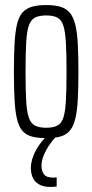

<svg xmlns="http://www.w3.org/2000/svg" viewBox="-20 -538 364 759"><path d="M163 8Q128 8 105 1.5Q82 -5 68 -21.5Q54 -38 47 -68Q40 -98 37.5 -143.5Q35 -189 35 -254Q35 -319 37.5 -365Q40 -411 47 -441Q54 -471 68 -487.5Q82 -504 105 -511Q128 -518 163 -518Q197 -518 219.5 -511Q242 -504 256 -487.5Q270 -471 277.5 -441Q285 -411 287.5 -365Q290 -319 290 -254Q290 -189 287.5 -143.5Q285 -98 277.5 -68Q270 -38 256 -21.5Q242 -5 219.5 1.5Q197 8 163 8ZM163 -33Q190 -33 206.5 -41.5Q223 -50 230.5 -73Q238 -96 240.5 -139.5Q243 -183 243 -254Q243 -325 240.5 -369Q238 -413 230.5 -436.5Q223 -460 206.5 -468.5Q190 -477 163 -477Q135 -477 118.5 -468.5Q102 -460 94 -437Q86 -414 83.5 -369.5Q81 -325 81 -254Q81 -183 83.5 -139.5Q86 -96 94 -73Q102 -50 118.5 -41.5Q135 -33 163 -33ZM180 201Q152 201 134.5 191Q117 181 109.5 164Q102 147 102 126Q102 93 122 56Q142 19 176 -10L203 0Q188 16 174.5 36Q161 56 152.5 77Q144 98 144 118Q144 137 153.5 150.5Q163 164 188 164Q191 164 194.5 164Q198 164 204 163V199Q198 200 193 200.5Q188 201 180 201Z"/></svg>

Font: Saira UltraCondensed Light
Style: Regular
Weight: 300
Width: 1
Designer: Hector Gatti with collaboration of the Omnibus-Type team
Foundry: Omnibus-Type
Version: Version 1.101